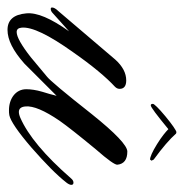

<svg xmlns="http://www.w3.org/2000/svg" viewBox="-23 -482 501 524"><g transform="rotate(90 228.0 -219.5)"><path d="M464 -150C468 -155 470 -160 470 -163C470 -167 468 -169 464 -169C460 -169 456 -167 452 -162C390 -91 335 -45 287 -24C280 -21 275 -20 271 -20C262 -20 257 -26 256 -38C254 -59 267 -90 295 -131C309 -151 335 -184 373 -230C402 -263 416 -283 415 -289C413 -307 401 -316 379 -316C363 -316 329 -284 277 -219C218 -144 184 -104 175 -97L121 -52C89 -27 66 -14 53 -14C46 -14 42 -18 41 -27C38 -55 61 -102 108 -168C145 -221 177 -259 202 -282C206 -286 208 -290 208 -295C208 -307 200 -313 185 -313C165 -313 146 -303 128 -283L-4 -128C-11 -121 -14 -115 -14 -111C-14 -108 -13 -107 -10 -107C-6 -107 -2 -109 2 -113L51 -157C16 -108 -1 -69 2 -40C5 -6 20 11 47 11C74 11 104 -4 139 -35L227 -123C224 -110 220 -97 216 -84C211 -67 209 -52 209 -40C209 -11 235 7 266 7C271 7 275 7 280 6C295 3 325 -17 369 -55C411 -92 443 -123 464 -150ZM404 -382 401 -388C368 -412 345 -432 330 -449L326 -450C321 -449 306 -439 283 -420C260 -401 249 -389 249 -386C249 -382 250 -380 253 -380C258 -380 279 -396 318 -428C325 -421 338 -410 359 -397C380 -384 394 -378 401 -378Z"/></g></svg>

Font: AlexBrush
Style: Regular
Weight: 400
Designer: Robert E. Leuschke
Foundry: Robert E. Leuschke
Version: Version 1.001